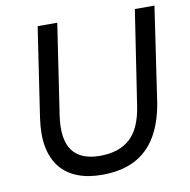

<svg xmlns="http://www.w3.org/2000/svg" viewBox="-81 -799 876 887"><g transform="rotate(-10 357.0 -355.0)"><path d="M328 9Q262 9 212.5 -10.5Q163 -30 132 -68.5Q101 -107 90 -164Q79 -221 90 -298L153 -719H245L181 -292Q166 -184 204.5 -131.5Q243 -79 334 -79Q424 -79 475.5 -126.5Q527 -174 542 -279L609 -719H701L636 -277Q621 -184 583 -120Q545 -56 482 -23.5Q419 9 328 9Z"/></g></svg>

Font: Nunitoga
Style: Medium Italic
Weight: 500
Italic angle: -9°
Designer: Vernon Adams
Foundry: Vernon Adams
Version: Version 1.0